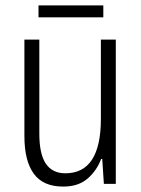

<svg xmlns="http://www.w3.org/2000/svg" viewBox="-20 -678 521 708"><path d="M407 -532V0H363L357 -92H353Q337 -49 303 -19.5Q269 10 213 10Q139 10 104.5 -37.5Q70 -85 70 -176V-532H125V-186Q125 -110 149 -74.5Q173 -39 221 -39Q352 -39 352 -240V-532ZM361 -658V-614H122V-658Z"/></svg>

Font: Noto Sans Sinhala UI Condensed Light
Style: Regular
Weight: 300
Width: 3
Designer: Jelle Bosma - Monotype Design Team
Foundry: Monotype Imaging Inc.
Version: Version 2.006; ttfautohint (v1.8.4.7-5d5b)